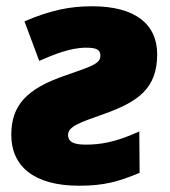

<svg xmlns="http://www.w3.org/2000/svg" viewBox="-20 -582 541 612"><path d="M232 10C312 10 357 -3 425 -31L424 -163C348 -128 298 -121 254 -121C220 -121 197 -127 197 -152C197 -179 233 -191 315 -220C420 -258 481 -300 481 -409C481 -505 411 -562 274 -562C201 -562 140 -549 58 -514L105 -388C147 -406 202 -430 254 -430C285 -430 300 -425 300 -405C300 -380 277 -372 190 -342C63 -299 16 -245 16 -152C16 -54 86 10 232 10Z"/></svg>

Font: Noto Sans Black
Style: Italic
Weight: 900
Italic angle: -12°
Designer: Monotype Design Team
Foundry: Monotype Imaging Inc.
Version: Version 2.013